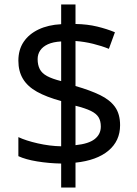

<svg xmlns="http://www.w3.org/2000/svg" viewBox="-20 -779 612 857"><path d="M253 -49Q198 -50 146 -58.5Q94 -67 62 -82V-167Q96 -151 149 -139Q202 -127 253 -126V-328Q187 -346 145 -369.5Q103 -393 82.5 -427Q62 -461 62 -508Q62 -557 85.5 -592Q109 -627 152 -647.5Q195 -668 253 -671V-759H317V-672Q370 -671 413.5 -660.5Q457 -650 493 -635L466 -561Q434 -574 395.5 -583.5Q357 -593 317 -596V-395Q383 -376 427 -354.5Q471 -333 493.5 -301.5Q516 -270 516 -220Q516 -150 464 -106.5Q412 -63 317 -53V58H253ZM317 -131Q376 -137 403 -158.5Q430 -180 430 -214Q430 -239 420 -255.5Q410 -272 385.5 -284Q361 -296 317 -307ZM253 -594Q217 -592 194 -581.5Q171 -571 159.5 -554Q148 -537 148 -515Q148 -489 157.5 -470.5Q167 -452 190 -439.5Q213 -427 253 -417Z"/></svg>

Font: Noto Sans Ambassadori
Style: Regular
Weight: 400
Designer: Monotype Design Team
Foundry: Monotype Imaging Inc.
Version: Version 2.013